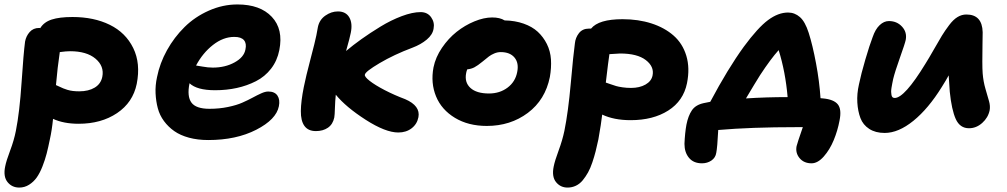

<svg xmlns="http://www.w3.org/2000/svg" viewBox="-48 -577 4501 858"><path d="M38.1 261.2Q5.4 261.2 -14.4 236.6Q-34.2 211.9 -24.9 167Q-20 141.6 -2.7 95.9Q14.6 50.3 22.9 7.8Q39.6 -75.7 48.3 -207.3Q57.1 -338.9 64 -391.1Q68.4 -415.5 84.5 -433.8Q100.6 -452.1 127 -452.1Q130.9 -452.1 131.8 -451.2Q148.4 -478.5 183.1 -489.7Q217.8 -501 275.9 -501Q371.6 -501 442.6 -466.1Q513.7 -431.2 547.4 -362.3Q581.1 -293.5 563 -202.1Q545.9 -119.1 475.1 -71.5Q404.3 -23.9 303.2 -23.9Q236.8 -23.9 189 -45.9Q184.1 4.4 174.8 45.9Q167.5 82 160.4 109.6Q153.3 137.2 141.6 167Q129.9 196.8 116 216.3Q102.1 235.8 82 248.5Q62 261.2 38.1 261.2ZM265.1 -348.1Q247.6 -348.1 219.2 -344.2Q209 -276.4 202.1 -196.8Q206.1 -195.3 217.3 -189.9Q228.5 -184.6 235.1 -181.9Q241.7 -179.2 253.4 -175.5Q265.1 -171.9 278.1 -170.4Q291 -168.9 306.2 -168.9Q347.7 -168.9 375.2 -185.5Q402.8 -202.1 409.2 -233.9Q418.5 -281.2 378.9 -314.7Q339.4 -348.1 265.1 -348.1Z M882.8 48.8Q835.4 48.8 796.6 38.3Q757.8 27.8 731 9Q704.1 -9.8 684.8 -35.9Q665.5 -62 657.2 -93.3Q648.9 -124.5 647.2 -159.9Q645.5 -195.3 653.8 -232.9Q666 -294.4 698.2 -352.5Q730.5 -410.6 776.9 -456.3Q823.2 -502 885.3 -529.5Q947.3 -557.1 1013.2 -557.1Q1114.7 -557.1 1166.7 -501.7Q1218.8 -446.3 1200.2 -353Q1190.9 -305.7 1163.3 -270Q1135.7 -234.4 1095.7 -214.1Q1055.7 -193.8 1010 -183.8Q964.4 -173.8 913.1 -173.8Q831.5 -173.8 798.8 -205.1V-204.1Q787.1 -146.5 807.4 -118.7Q827.6 -90.8 888.2 -90.8Q932.1 -90.8 970.7 -98.9Q1009.3 -106.9 1034.7 -118.2Q1060.1 -129.4 1080.8 -140.6Q1101.6 -151.9 1119.4 -159.9Q1137.2 -168 1150.9 -168Q1179.7 -168 1191.9 -149.7Q1204.1 -131.3 1198.2 -102.1Q1186.5 -43 1096.9 2.9Q1007.3 48.8 882.8 48.8ZM999 -412.1Q949.7 -412.1 903.8 -376.2Q857.9 -340.3 828.1 -284.2Q832 -284.2 856.7 -279.5Q881.3 -274.9 902.8 -274.9Q958 -274.9 1000.2 -298.1Q1042.5 -321.3 1048.8 -356Q1054.7 -382.8 1042.2 -397.5Q1029.8 -412.1 999 -412.1Z M1363.8 8.8Q1329.1 8.8 1312.5 -14.2Q1295.9 -37.1 1296.4 -80.8Q1296.9 -124.5 1309.6 -188Q1318.8 -234.4 1339.6 -313.2Q1360.4 -392.1 1365.7 -418.9Q1371.1 -450.2 1372.6 -456.1Q1379.4 -488.8 1406 -507.3Q1432.6 -525.9 1461.9 -525.9Q1497.6 -525.9 1512.9 -499.3Q1528.3 -472.7 1519.5 -430.2Q1516.1 -411.1 1498.5 -349.1Q1529.8 -375.5 1567.4 -402.3Q1605 -429.2 1652.1 -458Q1699.2 -486.8 1747.3 -504.9Q1795.4 -522.9 1831.5 -522.9Q1862.3 -522.9 1878.7 -499.8Q1895 -476.6 1889.6 -449.2Q1885.7 -422.4 1859.1 -400.1Q1832.5 -377.9 1794.9 -363.8Q1712.9 -333 1648.4 -294.9Q1584 -256.8 1582.5 -243.2Q1580.1 -234.4 1604 -215.6Q1627.9 -196.8 1671.1 -174.3Q1714.4 -151.9 1762.7 -133.8Q1831.5 -104 1821.8 -53.2Q1815.9 -22.5 1791.5 -3.7Q1767.1 15.1 1731.9 15.1Q1674.8 15.1 1586.2 -41.7Q1497.6 -98.6 1452.6 -153.8Q1449.7 -127.4 1448.7 -94.7Q1447.8 -62 1445.8 -51.8Q1439.5 -21.5 1417.5 -6.3Q1395.5 8.8 1363.8 8.8Z M2127.4 -14.2Q2044.9 -14.2 1985.1 -50.3Q1925.3 -86.4 1900.6 -146.2Q1876 -206.1 1889.2 -275.9Q1898.4 -321.3 1927 -363.3Q1955.6 -405.3 1992.4 -434.6Q2029.3 -463.9 2071.8 -481.4Q2114.3 -499 2151.4 -499Q2186 -499 2207 -485.8Q2253.9 -484.9 2292 -471.4Q2330.1 -458 2355 -435.1Q2379.9 -412.1 2395.8 -380.4Q2411.6 -348.6 2414.1 -311.5Q2416.5 -274.4 2409.2 -232.9Q2388.7 -130.9 2310.8 -72.5Q2232.9 -14.2 2127.4 -14.2ZM2035.2 -251Q2026.9 -209 2054.2 -184.1Q2081.5 -159.2 2137.2 -159.2Q2185.1 -159.2 2220 -185.3Q2254.9 -211.4 2263.2 -254.9Q2271.5 -295.4 2251.2 -319.8Q2231 -344.2 2189.5 -344.2Q2174.8 -344.2 2160.6 -338.1Q2146.5 -332 2137.2 -325Q2127.9 -317.9 2108.4 -301.8Q2086.4 -283.7 2071.8 -276.1Q2057.1 -268.6 2040 -267.1Q2036.6 -258.8 2035.2 -251Z M2488.3 261.2Q2456.5 261.2 2436.8 236.8Q2417 212.4 2426.3 167Q2431.6 140.6 2448.5 95.2Q2465.3 49.8 2474.1 7.8Q2491.2 -76.2 2502.7 -205.3Q2514.2 -334.5 2521 -382.8Q2523.4 -408.7 2539.3 -429Q2555.2 -449.2 2584 -449.2H2593.3Q2627.4 -491.2 2733.9 -491.2Q2804.7 -491.2 2863 -472.4Q2921.4 -453.6 2961.9 -418.2Q3002.4 -382.8 3019 -327.9Q3035.6 -272.9 3022 -205.1Q3005.9 -126 2938.2 -83Q2870.6 -40 2770 -40Q2695.8 -40 2643.1 -64.9Q2638.7 -25.9 2626 45.9Q2619.6 75.7 2613.8 98.9Q2607.9 122.1 2599.1 148.4Q2590.3 174.8 2579.8 193.6Q2569.3 212.4 2556.2 228.5Q2543 244.6 2525.6 252.9Q2508.3 261.2 2488.3 261.2ZM2723.1 -337.9Q2714.8 -337.9 2675.3 -335Q2670.9 -307.6 2659.2 -208Q2665 -206.1 2680.4 -200.7Q2695.8 -195.3 2705.6 -192.4Q2715.3 -189.5 2733.6 -186.8Q2752 -184.1 2772 -184.1Q2810.1 -184.1 2836.7 -199.2Q2863.3 -214.4 2868.2 -240.2Q2876 -279.3 2837.9 -308.6Q2799.8 -337.9 2723.1 -337.9Z M3578.6 152.8Q3544.4 152.8 3525.1 129.6Q3505.9 106.4 3511.7 76.2Q3514.2 64.5 3539.6 -8.8H3513.7Q3307.6 -8.8 3161.6 3.9Q3157.7 82 3152.8 106Q3149.4 127.9 3131.1 140.4Q3112.8 152.8 3088.9 152.8Q3051.3 152.8 3031 128.4Q3010.7 104 3010.7 65.9Q3012.7 17.1 3019.5 -20Q3027.3 -59.6 3043.9 -84Q3060.5 -108.4 3096.7 -116.2Q3106.9 -118.7 3126 -122.1Q3204.6 -270 3275.9 -368.2Q3338.9 -453.6 3384.3 -487.3Q3429.7 -521 3473.6 -521Q3503.4 -521 3526.6 -500.7Q3549.8 -480.5 3565.9 -430.2Q3583.5 -375 3598.6 -294.2Q3613.8 -213.4 3618.7 -138.2Q3622.6 -137.2 3629.9 -137.2Q3678.2 -132.8 3696 -110.6Q3713.9 -88.4 3703.6 -38.1Q3695.3 6.8 3677.7 49.3Q3660.2 91.8 3633.3 122.3Q3606.4 152.8 3578.6 152.8ZM3348.6 -241.2Q3326.7 -206.5 3285.6 -137.2Q3377 -143.1 3471.7 -143.1Q3461.9 -256.3 3431.6 -353Q3396 -313.5 3348.6 -241.2Z M3905.3 17.1Q3864.3 17.1 3836.4 -1Q3808.6 -19 3797.1 -49.3Q3785.6 -79.6 3783.2 -118.7Q3780.8 -157.7 3790.5 -200.2Q3799.8 -245.6 3819.1 -311.3Q3838.4 -377 3851.6 -411.1Q3863.8 -446.8 3883.1 -464.8Q3902.3 -482.9 3924.3 -482.9Q3960 -482.9 3982.9 -458Q4005.9 -433.1 3999.5 -398.9Q3996.1 -382.3 3973.6 -319.3Q3951.2 -256.3 3943.4 -224.1Q3940.9 -211.4 3939.2 -203.4Q3937.5 -195.3 3935.8 -184.3Q3934.1 -173.3 3934.3 -166.3Q3934.6 -159.2 3935.8 -152.3Q3937 -145.5 3940.7 -142.3Q3944.3 -139.2 3950.2 -139.2Q3994.1 -139.2 4087.4 -292Q4102.5 -315.9 4124.8 -355.2Q4147 -394.5 4160.9 -417.2Q4174.8 -439.9 4193.4 -464.6Q4211.9 -489.3 4230.7 -500.7Q4249.5 -512.2 4270.5 -512.2Q4341.3 -512.2 4343.3 -433.1Q4343.3 -418.5 4342.5 -377Q4341.8 -335.4 4341.8 -302Q4341.8 -268.6 4343.3 -249Q4346.2 -212.4 4356 -179.2Q4365.7 -146 4371.8 -124.5Q4377.9 -103 4374.5 -84Q4367.7 -51.3 4341.3 -27.6Q4314.9 -3.9 4282.2 -3.9Q4241.7 -3.9 4223.1 -44.9Q4204.6 -85.9 4196.3 -167Q4192.4 -217.3 4191.4 -240.2Q4180.2 -219.2 4161.1 -189Q4100.6 -91.3 4033.7 -37.1Q3966.8 17.1 3905.3 17.1Z"/></svg>

Font: Shantell Sans Irregular
Style: Bold Italic
Weight: 700
Italic angle: -11.31°
Designer: Stephen Nixon, Anya Danilova, Shantell Martin
Foundry: Arrow Type
Version: Version 1.006;[9816181b4]